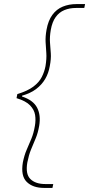

<svg xmlns="http://www.w3.org/2000/svg" viewBox="-20 -816 437 941"><path d="M196 105Q141 105 111 75.5Q81 46 92 -20Q99 -55 110.5 -81.5Q122 -108 133.5 -135.5Q145 -163 151 -199Q156 -227 152 -252.5Q148 -278 127.5 -299.5Q107 -321 61 -335L65 -355Q115 -370 143.5 -391.5Q172 -413 185 -439Q198 -465 203 -492Q209 -529 207 -556Q205 -583 203.5 -609.5Q202 -636 208 -670Q216 -715 236.5 -743Q257 -771 287.5 -783.5Q318 -796 355 -796H397L393 -777H353Q321 -777 295.5 -766.5Q270 -756 253 -732.5Q236 -709 229 -670Q223 -635 225 -608Q227 -581 229 -554.5Q231 -528 224 -492Q218 -457 201.5 -429Q185 -401 157.5 -380Q130 -359 88 -347V-343Q143 -325 162 -288Q181 -251 172 -199Q166 -164 154.5 -137Q143 -110 132 -83Q121 -56 114 -20Q104 37 129 61.5Q154 86 202 86H241L237 105Z"/></svg>

Font: DM Sans 36pt Thin
Style: Italic
Weight: 250
Italic angle: -10°
Designer: Colophon Foundry, Jonny Pinhorn
Foundry: Colophon Foundry
Version: Version 4.004;gftools[0.9.30]